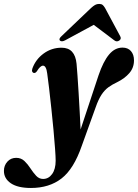

<svg xmlns="http://www.w3.org/2000/svg" viewBox="-141 -710 702 978"><path d="M361 -326.5Q385 -397 414.5 -432.2Q444 -467.5 483 -467.5Q510.5 -467.5 526 -449.8Q541.5 -432 541.5 -402.5Q541.5 -365 518 -337.8Q494.5 -310.5 456 -291.5Q430.5 -279.5 411.2 -265.5Q392 -251.5 376.2 -227.8Q360.5 -204 346.5 -164L275.5 33Q235 150.5 172.5 199Q110 247.5 16.5 247.5Q-50.5 247.5 -85.8 223.5Q-121 199.5 -121 160.5Q-121 133 -103.5 113.5Q-86 94 -58.5 94Q-33.5 94 -16.5 110.2Q0.5 126.5 14.2 147.8Q28 169 43 185.2Q58 201.5 78.5 201.5Q106.5 201.5 124.5 176.5Q142.5 151.5 142.5 108.5Q142.5 90 139.5 48Q136.5 6 131.5 -48Q126.5 -102 120.5 -158Q114.5 -214 109 -261.2Q103.5 -308.5 99.5 -335.5Q94.5 -375.5 78 -375.5Q64 -375.5 46.5 -346.5Q39 -336.5 30.5 -338.5Q26 -339.5 23.2 -345Q20.5 -350.5 24 -361.5Q41 -408 81.5 -437.5Q122 -467 173 -467Q241 -467 249 -385Q251 -363 253.8 -323.5Q256.5 -284 259.5 -236.2Q262.5 -188.5 265 -139.8Q267.5 -91 269.5 -50.5ZM191.5 -505Q173 -495 164 -503.5Q157 -512 172.5 -526L323 -669.5Q334 -679.5 343.2 -684.8Q352.5 -690 364 -690Q375.5 -690 381.8 -684.8Q388 -679.5 394 -669.5L471 -526Q479 -512 466.5 -503.5Q453.5 -494.5 440.5 -505L336.5 -583.5Z"/></svg>

Font: Fraunces 72pt S000
Style: Bold Italic
Weight: 700
Italic angle: -16°
Version: Version 1.000; ttfautohint (v1.8.3)